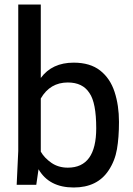

<svg xmlns="http://www.w3.org/2000/svg" viewBox="-20 -820 590 852"><path d="M307 12Q198 12 151 -69L141 0H54L61 -150V-800H161V-474Q211 -542 307 -542Q380 -542 424.5 -507Q469 -472 488.5 -412Q508 -352 508 -279Q508 -210 499 -158Q490 -106 462 -64Q412 12 307 12ZM281 -76Q407 -76 407 -251Q407 -364 377 -407Q347 -454 281 -454Q202 -454 161 -383V-147Q177 -119 208 -97.5Q239 -76 281 -76Z"/></svg>

Font: Tanohe Sans Medium
Style: Regular
Weight: 500
Designer: Village Type and Design LLC
Foundry: Cooper Hewitt Smithsonian Design Museum
Version: Version 1.00;September 29, 2021;FontCreator 13.0.0.2655 64-b